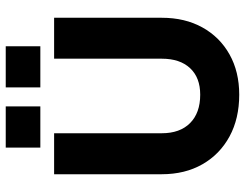

<svg xmlns="http://www.w3.org/2000/svg" viewBox="-114 -749 871 683"><g transform="rotate(-90 321.5 -407.5)"><path d="M352.1 -822.6V-699.5H498.4V-822.6ZM138 -822.6V-699.5H284.5V-822.6ZM43.2 -650.5V-267.5Q43.2 -185 78.6 -123Q114 -61 177.6 -26.5Q241.3 8 326.2 8Q407.8 8 469.4 -26.5Q531 -61 565.4 -123Q599.8 -185 599.8 -267.5V-650.5H454.2V-267.5Q454.2 -202.8 420.5 -166.8Q386.9 -130.8 326.2 -130.8Q261.4 -130.8 225.2 -166.8Q189 -202.8 189 -267.5V-650.5Z"/></g></svg>

Font: Overused Grotesk Light
Style: Regular
Weight: 300
Designer: RandomMaerks
Version: Version 0.005